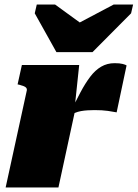

<svg xmlns="http://www.w3.org/2000/svg" viewBox="-20 -831 610 851"><path d="M230 -600H390L561 -772L570 -811H484L278 -702H374L224 -811H143L134 -772ZM5 0H239L318 -365L312 -363L331 -543H77L58 -457L67 -455Q78 -452 85.5 -449Q93 -446 96.5 -441.5Q100 -437 99 -431ZM541 -541Q537 -544 524 -547.5Q511 -551 488 -551Q455 -551 428.5 -535.5Q402 -520 380 -491Q358 -462 337 -422.5Q316 -383 293 -335L291 -319Q301 -326 313 -331Q325 -336 338.5 -338.5Q352 -341 367.5 -342Q383 -343 399 -343Q433 -343 458 -339.5Q483 -336 497 -333Z"/></svg>

Font: Roboto Serif Black
Style: Italic
Weight: 900
Italic angle: -10°
Version: Version 1.008